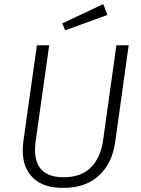

<svg xmlns="http://www.w3.org/2000/svg" viewBox="-20 -906 690 937"><path d="M542 -212Q528 -110 463 -49.5Q398 11 289 11Q191 11 141 -38Q91 -87 91 -171Q91 -192 94 -216L160 -685H220L154 -217Q151 -195 151 -174Q151 -41 291 -41Q375 -41 423 -88.5Q471 -136 483 -221L548 -685H608ZM504 -833 298 -758 284 -792 484 -886Z"/></svg>

Font: Fira Sans Light
Style: Italic
Weight: 300
Italic angle: -8°
Designer: bBox Type GmbH & Carrois Corporate GbR & Edenspiekermann AG
Foundry: bBox Type GmbH & Carrois Corporate GbR & Edenspiekermann AG
Version: Version 4.301